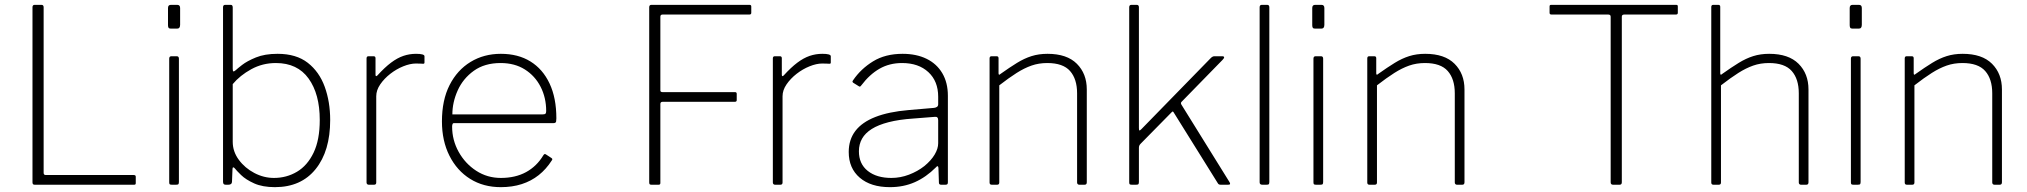

<svg xmlns="http://www.w3.org/2000/svg" viewBox="-20 -762 8362 792"><path d="M114 -732Q114 -742 123 -742H151Q160 -742 160 -732V-49Q160 -40 169 -40H532Q540 -40 540 -33V-7Q540 -3 538.5 -1.5Q537 0 533 0H123Q118 0 116 -2.5Q114 -5 114 -10V-732Z M718 -12Q718 -5 716 -2.5Q714 0 706 0H689Q682 0 680 -2Q678 -4 678 -10V-520Q678 -530 687 -530H709Q718 -530 718 -520ZM723 -660Q723 -644 711 -644H684Q677 -644 675 -648Q673 -652 673 -658V-729Q673 -742 685 -742H711Q723 -742 723 -729Z M911 0Q905 0 902.5 -3Q900 -6 900 -13V-732Q900 -742 909 -742H932Q940 -742 940 -731V-478Q940 -468 943 -467.5Q946 -467 953 -473Q958 -478 978.5 -494Q999 -510 1035.5 -525Q1072 -540 1125 -540Q1202 -540 1249.5 -503Q1297 -466 1319.5 -404Q1342 -342 1342 -267Q1342 -139 1282 -64.5Q1222 10 1114 10Q1063 10 1028.5 -5.5Q994 -21 974.5 -40Q955 -59 949 -67Q945 -72 942 -71.5Q939 -71 939 -64L937 -13Q937 0 922 0ZM940 -177Q940 -137 965 -103Q990 -69 1029 -48.5Q1068 -28 1110 -28Q1162 -28 1205 -53.5Q1248 -79 1273.5 -132Q1299 -185 1299 -267Q1299 -374 1253 -438Q1207 -502 1118 -502Q1063 -502 1016.5 -476.5Q970 -451 940 -415Z M1501 0Q1497 0 1494.5 -2.5Q1492 -5 1492 -9V-521Q1492 -530 1500 -530H1521Q1529 -530 1529 -522V-454Q1529 -449 1531 -448Q1533 -447 1537 -451Q1567 -484 1593 -503.5Q1619 -523 1644 -531.5Q1669 -540 1696 -540Q1731 -540 1731 -530V-504Q1731 -499 1726 -499Q1722 -499 1715.5 -499.5Q1709 -500 1696 -500Q1672 -500 1643.5 -488.5Q1615 -477 1590 -457.5Q1565 -438 1548.5 -414Q1532 -390 1532 -365V-9Q1532 0 1523 0H1501Z M1845 -240Q1845 -184 1872 -135.5Q1899 -87 1944.5 -57.5Q1990 -28 2046 -28Q2106 -28 2150 -52Q2194 -76 2221 -121Q2224 -126 2226.5 -126.5Q2229 -127 2232 -125L2255 -110Q2261 -106 2256 -100Q2233 -64 2202 -39.5Q2171 -15 2132 -2.5Q2093 10 2046 10Q1974 10 1919.5 -24Q1865 -58 1834 -119.5Q1803 -181 1803 -261Q1803 -349 1834.5 -411Q1866 -473 1921 -506.5Q1976 -540 2046 -540Q2117 -540 2168 -508.5Q2219 -477 2247 -417.5Q2275 -358 2275 -274Q2275 -268 2274 -261Q2273 -254 2262 -254H1851Q1848 -254 1846.5 -249.5Q1845 -245 1845 -240ZM2216 -290Q2227 -290 2230 -293Q2233 -296 2233 -304Q2233 -359 2210 -404Q2187 -449 2145 -475.5Q2103 -502 2045 -502Q1979 -502 1934.5 -470Q1890 -438 1868 -389Q1846 -340 1846 -290Z M2658 -732Q2658 -742 2667 -742H3072Q3079 -742 3079 -735V-709Q3079 -702 3071 -702H2713Q2704 -702 2704 -693V-389Q2704 -382 2713 -382H3012Q3019 -382 3019 -375V-349Q3019 -342 3011 -342H2713Q2704 -342 2704 -333V-7Q2704 0 2697 0H2667Q2662 0 2660 -2Q2658 -4 2658 -10V-732Z M3177 0Q3173 0 3170.5 -2.5Q3168 -5 3168 -9V-521Q3168 -530 3176 -530H3197Q3205 -530 3205 -522V-454Q3205 -449 3207 -448Q3209 -447 3213 -451Q3243 -484 3269 -503.5Q3295 -523 3320 -531.5Q3345 -540 3372 -540Q3407 -540 3407 -530V-504Q3407 -499 3402 -499Q3398 -499 3391.5 -499.5Q3385 -500 3372 -500Q3348 -500 3319.5 -488.5Q3291 -477 3266 -457.5Q3241 -438 3224.5 -414Q3208 -390 3208 -365V-9Q3208 0 3199 0H3177Z M3841 -72Q3800 -31 3753.5 -10.5Q3707 10 3651 10Q3572 10 3526.5 -29Q3481 -68 3481 -135Q3481 -186 3508.5 -222Q3536 -258 3591 -279.5Q3646 -301 3728 -308L3833 -317Q3841 -318 3845.5 -321.5Q3850 -325 3850 -332V-363Q3850 -427 3809.5 -464.5Q3769 -502 3701 -502Q3649 -502 3608 -478.5Q3567 -455 3533 -410Q3530 -406 3528 -405Q3526 -404 3523 -406L3499 -421Q3497 -423 3496.5 -425Q3496 -427 3499 -431Q3531 -478 3581.5 -509Q3632 -540 3703 -540Q3760 -540 3802 -519.5Q3844 -499 3867 -460Q3890 -421 3890 -367V-10Q3890 -4 3887.5 -2Q3885 0 3880 0H3862Q3858 0 3855.5 -2Q3853 -4 3853 -9L3851 -70Q3849 -82 3841 -72ZM3850 -266Q3850 -282 3836 -280L3747 -273Q3688 -269 3645.5 -258Q3603 -247 3576 -230Q3549 -213 3536 -190Q3523 -167 3523 -138Q3523 -86 3559.5 -57Q3596 -28 3657 -28Q3694 -28 3729.5 -41.5Q3765 -55 3793 -77Q3821 -100 3835.5 -124.5Q3850 -149 3850 -171V-266Z M4071 0Q4062 0 4062 -9V-521Q4062 -530 4070 -530H4091Q4099 -530 4099 -522V-460Q4099 -455 4101 -454Q4103 -453 4107 -457Q4145 -484 4175 -502.5Q4205 -521 4235 -530.5Q4265 -540 4301 -540Q4381 -540 4422 -499Q4463 -458 4463 -393V-10Q4463 0 4454 0H4432Q4428 0 4425.5 -2.5Q4423 -5 4423 -9V-377Q4423 -436 4394 -469Q4365 -502 4300 -502Q4265 -502 4235 -491.5Q4205 -481 4173.5 -461Q4142 -441 4102 -410V-9Q4102 0 4093 0H4071Z M5051 -12Q5055 -6 5054 -3Q5053 0 5046 0H5015Q5011 0 5008 -1.5Q5005 -3 5003 -7L4821 -299Q4820 -301 4818.5 -302Q4817 -303 4813 -299L4685 -169Q4681 -165 4679.5 -161Q4678 -157 4678 -152V-12Q4678 -5 4676 -2.5Q4674 0 4666 0H4649Q4642 0 4640 -2Q4638 -4 4638 -10V-732Q4638 -742 4647 -742H4669Q4678 -742 4678 -732V-234Q4678 -225 4680 -224Q4682 -223 4688 -229L4972 -520Q4981 -530 4989 -530H5021Q5029 -530 5029.5 -526Q5030 -522 5023 -515L4854 -342Q4852 -340 4851.5 -337.5Q4851 -335 4853 -331L5051 -12Z M5216 -12Q5216 -5 5214 -2.5Q5212 0 5204 0H5187Q5176 0 5176 -10V-732Q5176 -742 5185 -742H5207Q5216 -742 5216 -732Z M5438 -12Q5438 -5 5436 -2.5Q5434 0 5426 0H5409Q5402 0 5400 -2Q5398 -4 5398 -10V-520Q5398 -530 5407 -530H5429Q5438 -530 5438 -520ZM5443 -660Q5443 -644 5431 -644H5404Q5397 -644 5395 -648Q5393 -652 5393 -658V-729Q5393 -742 5405 -742H5431Q5443 -742 5443 -729Z M5629 0Q5620 0 5620 -9V-521Q5620 -530 5628 -530H5649Q5657 -530 5657 -522V-460Q5657 -455 5659 -454Q5661 -453 5665 -457Q5703 -484 5733 -502.5Q5763 -521 5793 -530.5Q5823 -540 5859 -540Q5939 -540 5980 -499Q6021 -458 6021 -393V-10Q6021 0 6012 0H5990Q5986 0 5983.5 -2.5Q5981 -5 5981 -9V-377Q5981 -436 5952 -469Q5923 -502 5858 -502Q5823 -502 5793 -491.5Q5763 -481 5731.5 -461Q5700 -441 5660 -410V-9Q5660 0 5651 0H5629Z M6372 -735Q6372 -739 6373.5 -740.5Q6375 -742 6379 -742H6894Q6898 -742 6899.5 -740.5Q6901 -739 6901 -735V-709Q6901 -702 6893 -702H6680Q6670 -702 6670 -693V-10Q6670 0 6661 0H6634Q6624 0 6624 -10V-693Q6624 -702 6614 -702H6380Q6372 -702 6372 -709Z M7048 0Q7039 0 7039 -9V-733Q7039 -742 7047 -742H7068Q7076 -742 7076 -734V-460Q7076 -455 7078 -454Q7080 -453 7084 -457Q7122 -484 7152 -502.5Q7182 -521 7212 -530.5Q7242 -540 7278 -540Q7358 -540 7399 -499Q7440 -458 7440 -393V-10Q7440 0 7431 0H7409Q7405 0 7402.5 -2.5Q7400 -5 7400 -9V-377Q7400 -436 7371 -469Q7342 -502 7277 -502Q7242 -502 7212 -491.5Q7182 -481 7150.5 -461Q7119 -441 7079 -410V-9Q7079 0 7070 0H7048Z M7655 -12Q7655 -5 7653 -2.5Q7651 0 7643 0H7626Q7619 0 7617 -2Q7615 -4 7615 -10V-520Q7615 -530 7624 -530H7646Q7655 -530 7655 -520ZM7660 -660Q7660 -644 7648 -644H7621Q7614 -644 7612 -648Q7610 -652 7610 -658V-729Q7610 -742 7622 -742H7648Q7660 -742 7660 -729Z M7846 0Q7837 0 7837 -9V-521Q7837 -530 7845 -530H7866Q7874 -530 7874 -522V-460Q7874 -455 7876 -454Q7878 -453 7882 -457Q7920 -484 7950 -502.5Q7980 -521 8010 -530.5Q8040 -540 8076 -540Q8156 -540 8197 -499Q8238 -458 8238 -393V-10Q8238 0 8229 0H8207Q8203 0 8200.5 -2.5Q8198 -5 8198 -9V-377Q8198 -436 8169 -469Q8140 -502 8075 -502Q8040 -502 8010 -491.5Q7980 -481 7948.5 -461Q7917 -441 7877 -410V-9Q7877 0 7868 0H7846Z"/></svg>

Font: Libre Franklin Thin
Style: Regular
Weight: 100
Designer: Pablo Impallari, Rodrigo Fuenzalida, Nhung Nguyen
Foundry: Impallari Type
Version: Version 3.000